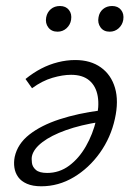

<svg xmlns="http://www.w3.org/2000/svg" viewBox="-20 -627 453 655"><path d="M120.9 8.5Q91.5 8.5 71.9 -0.1Q52.3 -8.6 42 -23Q31.7 -37.5 29.1 -55.3Q26.5 -73.1 30.1 -91.6Q39.8 -136.2 80 -167.8Q120.2 -199.4 183.1 -220Q246 -240.5 324.2 -250.6L321.9 -211.2Q255.5 -201 205 -183Q154.5 -164.9 124.8 -142.2Q95 -119.5 89.1 -94.9Q87.1 -85.5 88.9 -71.5Q90.6 -57.5 102.5 -47.3Q114.4 -37 140.9 -37Q182.5 -37 216 -61.9Q249.5 -86.8 273.1 -128.1Q296.7 -169.4 308.1 -217.5Q319.4 -264.3 313.4 -298.7Q307.5 -333.1 284.7 -352.5Q262 -371.8 222.5 -371.8Q193.9 -371.8 159 -361.6Q124 -351.4 89.3 -326L67 -357.5Q93.1 -378.7 120.6 -393Q148.1 -407.3 177.7 -414.7Q207.3 -422.2 236.6 -422.2Q289 -422.2 324 -397.1Q359.1 -372.1 372.3 -327.3Q385.5 -282.5 372 -221.8Q358 -157.8 320.7 -105.5Q283.4 -53.3 231.5 -22.4Q179.7 8.5 120.9 8.5ZM176.3 -518.9Q155.7 -518.9 144.8 -533.4Q133.8 -547.8 137.6 -567.9Q140.9 -585.2 153.5 -595.9Q166.1 -606.5 184.5 -606.5Q204.5 -606.5 215.1 -593.1Q225.8 -579.7 222.5 -559.2Q219.8 -542.4 207 -530.6Q194.1 -518.9 176.3 -518.9ZM354.2 -518.9Q333.6 -518.9 323 -533.6Q312.3 -548.4 316.1 -567.9Q318.8 -585.2 331.4 -595.9Q344 -606.5 362.4 -606.5Q382.4 -606.5 393 -593.1Q403.7 -579.7 400.5 -559.2Q397.7 -542.4 384.9 -530.6Q372 -518.9 354.2 -518.9Z"/></svg>

Font: Ysabeau
Style: Bold Italic
Weight: 700
Italic angle: -12°
Designer: Christian Thalmann (Catharsis Fonts)
Version: Version 2.002